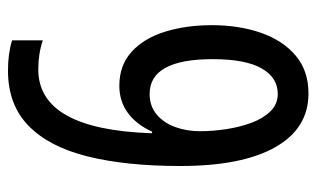

<svg xmlns="http://www.w3.org/2000/svg" viewBox="-172 -592 774 469"><g transform="rotate(-90 214.5 -357.0)"><path d="M44 -303Q44 -436 67.5 -530Q91 -624 142.5 -674Q194 -724 277 -724Q298 -724 316.5 -721.5Q335 -719 351 -714V-639Q318 -650 280 -650Q133 -650 124 -372H128Q145 -410 173.5 -431Q202 -452 240 -452Q290 -452 323 -422Q356 -392 372 -340.5Q388 -289 388 -226Q388 -160 369.5 -106.5Q351 -53 314 -21.5Q277 10 221 10Q136 10 90 -71Q44 -152 44 -303ZM220 -65Q260 -65 282.5 -104.5Q305 -144 305 -224Q305 -378 220 -378Q190 -378 169.5 -360.5Q149 -343 139 -315Q129 -287 129 -255Q129 -224 134 -191Q139 -158 149.5 -129.5Q160 -101 177.5 -83Q195 -65 220 -65Z"/></g></svg>

Font: Noto Sans Ethiopic ExtraCondensed
Style: Regular
Weight: 400
Width: 2
Designer: Monotype Design Team
Foundry: Monotype Imaging Inc.
Version: Version 2.102; ttfautohint (v1.8.4.7-5d5b)